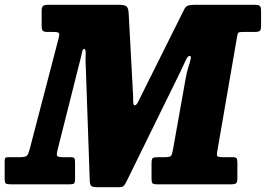

<svg xmlns="http://www.w3.org/2000/svg" viewBox="-70 -770 1111 802"><path d="M684 -471.5 457 -9Q450.5 3.5 445.2 7.8Q440 12 420.5 12H338.5Q318.5 12 312.2 7.2Q306 2.5 305 -13L288.5 -486.5Q286.5 -514.5 287.8 -540.2Q289 -566 281.5 -566Q275.5 -566 272 -548.8Q268.5 -531.5 261.5 -505L169.5 -140Q165.5 -124 169 -118.8Q172.5 -113.5 192 -113.5H224Q236.5 -113.5 240 -109.8Q243.5 -106 243.5 -92.5V-22Q243.5 -6.5 238.8 -3.2Q234 0 219 0H-24Q-41 0 -45.8 -3.5Q-50.5 -7 -50.5 -24.5V-95.5Q-50.5 -106.5 -47.8 -110Q-45 -113.5 -34.5 -113.5H14Q37 -113.5 42.8 -120Q48.5 -126.5 53.5 -145L175.5 -612.5Q179.5 -628.5 175.5 -632.5Q171.5 -636.5 152 -636.5H129Q113.5 -636.5 108.8 -641.5Q104 -646.5 104 -661.5V-725.5Q104 -741 110.5 -745.5Q117 -750 131.5 -750H424.5Q451.5 -750 459 -742.8Q466.5 -735.5 467.5 -713.5L484.5 -397.5Q486.5 -368 486.2 -349Q486 -330 493 -330Q500 -330 508.8 -347.8Q517.5 -365.5 530 -391L698 -728Q704.5 -742 713.8 -746Q723 -750 744 -750H993Q1007.5 -750 1014 -746.2Q1020.5 -742.5 1020.5 -727V-665.5Q1020.5 -646.5 1015.8 -641.5Q1011 -636.5 992.5 -636.5H944.5Q930 -636.5 926.2 -633.8Q922.5 -631 920.5 -618L837.5 -137.5Q834.5 -122 838 -117.8Q841.5 -113.5 859 -113.5H900.5Q915 -113.5 918.2 -108.8Q921.5 -104 921.5 -90V-25.5Q921.5 -8.5 916 -4.2Q910.5 0 893.5 0H588.5Q571.5 0 567.2 -4.2Q563 -8.5 563 -25.5V-88Q563 -105.5 567.8 -109.5Q572.5 -113.5 589.5 -113.5H619Q640 -113.5 644.2 -118.8Q648.5 -124 652 -142L705 -439.5Q709.5 -466.5 716.5 -488.5Q723.5 -510.5 726.5 -523.5Q729.5 -536.5 722 -536.5Q714 -536.5 706.2 -519Q698.5 -501.5 684 -471.5Z"/></svg>

Font: Besley* Narrow Heavy
Style: Italic
Weight: 800
Width: 4
Italic angle: -13°
Designer: Owen Earl
Foundry: indestructible type*
Version: Version 3.000; ttfautohint (v1.8.3)